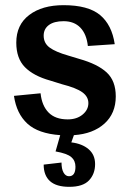

<svg xmlns="http://www.w3.org/2000/svg" viewBox="-20 -512 502 743"><path d="M266 11 256 39Q298 44 323 65.5Q348 87 348 123Q348 161 324.5 186Q301 211 248 211Q198 211 173.5 189Q149 167 149 125L218 117Q218 142 226 156Q234 170 247 170Q272 170 272 133Q272 110 256 96Q240 82 195 74L213 11Q128 5 86 -33.5Q44 -72 34 -141L137 -151Q142 -103 168 -76.5Q194 -50 242 -50Q277 -50 299.5 -68.5Q322 -87 322 -113Q322 -138 298.5 -155Q275 -172 220 -186L175 -200Q110 -218 76.5 -252Q43 -286 43 -347Q43 -416 93 -454Q143 -492 226 -492Q321 -492 367 -454Q413 -416 424 -341L320 -334Q315 -380 291 -405Q267 -430 226 -430Q189 -430 169 -415Q149 -400 149 -374Q149 -345 172 -328Q195 -311 244 -297L287 -284Q358 -264 393 -231.5Q428 -199 428 -139Q428 -73 384 -33.5Q340 6 266 11Z"/></svg>

Font: Arya
Style: Bold
Weight: 700
Designer: Eduardo Rodriguez Tunni, Modular Infotech
Foundry: Eduardo Rodriguez Tunni, Modular Infotech
Version: Version 1.002